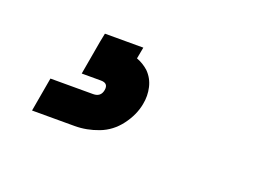

<svg xmlns="http://www.w3.org/2000/svg" viewBox="-47 -105 594 423"><g transform="rotate(20 250.0 107.0)"><path d="M48 214 62 134H162Q180 134 183 117Q186 100 168 100H123L137 20L141 0H231L226 27Q242 33 254 44Q268 58 272.5 77.5Q277 97 273 117Q268 144 249.5 168.5Q231 193 203.5 203.5Q176 214 148 214Z"/></g></svg>

Font: Iosevka SS08
Style: Bold Italic
Weight: 700
Italic angle: -10°
Monospace: yes
Designer: Belleve Invis
Foundry: Belleve Invis
Version: 2.1.0; ttfautohint (v1.8.2)